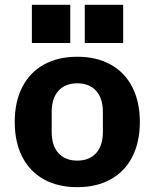

<svg xmlns="http://www.w3.org/2000/svg" viewBox="-20 -763 640 795"><path d="M41 -258Q41 -341 72 -402Q103 -463 161.5 -495.5Q220 -528 300 -528Q380 -528 438.5 -495.5Q497 -463 528 -402Q559 -341 559 -258Q559 -175 528 -114Q497 -53 438.5 -20.5Q380 12 300 12Q220 12 161.5 -20.5Q103 -53 72 -114Q41 -175 41 -258ZM406 -217V-299Q406 -356 378 -387Q350 -418 300 -418Q250 -418 222 -387Q194 -356 194 -299V-217Q194 -160 222 -129Q250 -98 300 -98Q350 -98 378 -129Q406 -160 406 -217ZM490 -743V-585H331V-743ZM271 -743V-585H112V-743Z"/></svg>

Font: iA Writer Mono V
Style: Regular
Weight: 400
Designer: Mike Abbink, Paul van der Laan, Pieter van Rosmalen
Foundry: Bold Monday
Version: Version 2.000